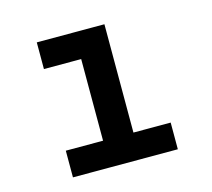

<svg xmlns="http://www.w3.org/2000/svg" viewBox="-80 -607 776 702"><g transform="rotate(-15 308.0 -255.5)"><path d="M255 0V-511H370V0ZM114 0V-101H511V0ZM114 -410V-511H330V-410Z"/></g></svg>

Font: Overpass Mono
Style: Bold
Weight: 700
Monospace: yes
Designer: Delve Withrington, Dave Bailey
Foundry: Delve Fonts LLC
Version: Version 4.000